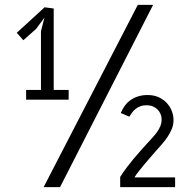

<svg xmlns="http://www.w3.org/2000/svg" viewBox="-20 -770 790 790"><path d="M227 0H159.5L547 -750H610ZM87.5 -360V-400H148.5V-641.5L163 -698L129 -651.5L76 -604.5L49 -635L163.5 -740L201 -735V-400H262.5V-360ZM474.5 0V-42Q486.5 -61 500.2 -79.2Q514 -97.5 528.2 -114.8Q542.5 -132 556.2 -147.2Q570 -162.5 581.5 -175.5Q594 -189.5 605.5 -201.8Q617 -214 625.8 -226.2Q634.5 -238.5 639.8 -251.2Q645 -264 645 -278.5Q645 -290.5 640.5 -301.2Q636 -312 628 -319.8Q620 -327.5 608.8 -332.2Q597.5 -337 584 -337Q568.5 -337 557.5 -332.8Q546.5 -328.5 538 -321.8Q529.5 -315 523.5 -306.8Q517.5 -298.5 512 -290L477 -305Q483.5 -321 493.5 -334.8Q503.5 -348.5 517.2 -358.2Q531 -368 548.5 -373.5Q566 -379 587.5 -379Q613 -379 632.8 -370Q652.5 -361 666 -346.5Q679.5 -332 686.8 -313.5Q694 -295 694 -276Q694 -256.5 686.8 -239.2Q679.5 -222 669 -206.2Q658.5 -190.5 646.2 -176.8Q634 -163 623.5 -151Q610.5 -136 597.5 -121.2Q584.5 -106.5 572.8 -92.2Q561 -78 550.8 -65Q540.5 -52 533 -40H700.5V0Z"/></svg>

Font: B612
Style: Regular
Weight: 400
Designer: Nicolas Chauveau, Thomas Paillot, Jonathan Favre-Lamarine, Jean-Luc Vinot
Foundry: AIRBUS
Version: Version 1.008